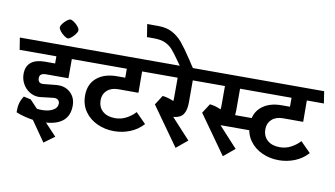

<svg xmlns="http://www.w3.org/2000/svg" viewBox="-132 -1255 2949 1691"><g transform="rotate(10 1342.0 -409.5)"><path d="M381.8 -335.9Q448.7 -335.9 492.4 -292.5Q536.1 -249 536.1 -180.2Q536.1 -9.3 330.1 6.8L432.1 115.2L337.9 184.1L211.9 2.9Q126 -10.3 58.1 -38.1L59.1 -39.1Q58.1 -84 66.7 -117.4Q75.2 -150.9 98.1 -185.1L162.1 -170.9L230 -99.1Q251 -96.2 274.9 -96.2Q334 -96.2 373 -117.7Q412.1 -139.2 412.1 -178.2Q412.1 -198.2 397.5 -210.2Q382.8 -222.2 355 -219.2L243.2 -206.1Q237.3 -205.1 226.1 -205.1Q182.1 -205.1 144 -229Q106 -252.9 83.5 -293.5Q61 -334 61 -380.9Q61 -450.7 104 -485.4Q147 -520 227.1 -520H318.8V-584H-9.8L-26.9 -690.9H592.8L607.9 -584H457V-412.1H255.9Q198.7 -412.1 199.2 -368.2Q199.2 -318.4 252 -324.2L360.8 -335Q367.7 -335.9 381.8 -335.9Z M470.2 -841.8Q470.2 -829.6 455.6 -809.3Q440.9 -789.1 422.1 -772.9Q403.3 -756.8 391.1 -756.8Q378.9 -756.8 357.4 -772Q335.9 -787.1 320.1 -807.1Q304.2 -827.1 304.2 -841.8Q304.2 -854 319.1 -874Q334 -894 353.5 -909.4Q373 -924.8 385.3 -924.8Q397 -924.8 418 -910.4Q439 -896 454.6 -876.5Q470.2 -856.9 470.2 -841.8Z M1100.6 -223.1 1191.4 -131.8Q1141.6 -76.7 1073.5 -49.8Q1005.4 -22.9 931.6 -22.9Q851.6 -22.9 782 -54.4Q712.4 -85.9 669.9 -146Q627.4 -206.1 627.4 -288.1Q627.4 -390.1 694.6 -447Q761.7 -503.9 875.5 -503.9H948.7V-584H573.7L556.6 -690.9H1221.7L1237.8 -584H1085.4L1086.4 -393.1H906.7Q843.8 -393.1 806.6 -359.6Q769.5 -326.2 769.5 -272.9Q769.5 -209 810.5 -173.1Q851.6 -137.2 921.4 -137.2Q976.6 -137.2 1023.7 -163.1Q1070.8 -189 1100.6 -223.1Z M1425.3 -236.8 1592.3 -55.2 1492.2 27.8 1246.6 -317.9 1301.3 -402.8Q1349.1 -397.9 1401.4 -375Q1403.3 -387.2 1403.3 -418V-584H1201.2L1186.5 -690.9H1659.2L1673.3 -584H1538.6V-387.2Q1538.6 -315.9 1513.4 -279.5Q1488.3 -243.2 1425.3 -236.8Z M1478 -755.9Q1502 -716.8 1532.2 -674.8H1415L1377 -728Q1332 -793 1304.7 -823.5Q1277.3 -854 1237.8 -871.6Q1198.2 -889.2 1136.2 -889.2H1075.2L1057.1 -1002.9H1157.2Q1231 -1002.9 1283.4 -974.4Q1335.9 -945.8 1375.5 -898.4Q1415 -851.1 1478 -755.9Z M1848.1 -236.8 2015.1 -55.2 1915 27.8 1669.4 -317.9 1724.1 -402.8Q1772 -397.9 1824.2 -375Q1826.2 -387.2 1826.2 -418V-584H1624L1609.4 -690.9H2082L2096.2 -584H1961.4V-387.2Q1961.4 -371.1 1959 -347.2H2235.4V-237.8H1859.4Z M2573.7 -223.1 2664.6 -131.8Q2614.7 -76.7 2546.6 -49.8Q2478.5 -22.9 2404.8 -22.9Q2324.7 -22.9 2255.1 -54.4Q2185.5 -85.9 2143.1 -146Q2100.6 -206.1 2100.6 -288.1Q2100.6 -390.1 2167.7 -447Q2234.9 -503.9 2348.6 -503.9H2421.9V-584H2046.9L2029.8 -690.9H2694.8L2710.9 -584H2558.6L2559.6 -393.1H2379.9Q2316.9 -393.1 2279.8 -359.6Q2242.7 -326.2 2242.7 -272.9Q2242.7 -209 2283.7 -173.1Q2324.7 -137.2 2394.5 -137.2Q2449.7 -137.2 2496.8 -163.1Q2543.9 -189 2573.7 -223.1Z"/></g></svg>

Font: Kadwa
Style: Regular
Weight: 400
Designer: Sol Matas
Foundry: Sol Matas
Version: Version 1.000;PS 001.000;hotconv 1.0.70;makeotf.lib2.5.58329